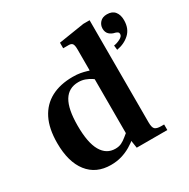

<svg xmlns="http://www.w3.org/2000/svg" viewBox="-159 -834 972 989"><g transform="rotate(-30 327.5 -339.5)"><path d="M225 11Q137 11 88.5 -51Q40 -113 40 -225Q40 -311 68.5 -367.5Q97 -424 150.5 -452.5Q204 -481 279 -481Q305 -481 324 -477.5Q343 -474 359.5 -469Q376 -464 393 -458V-397Q380 -409 364 -419.5Q348 -430 330 -436.5Q312 -443 291 -443Q233 -443 204.5 -396Q176 -349 176 -250Q176 -149 204.5 -99.5Q233 -50 286 -50Q307 -50 322.5 -57.5Q338 -65 353.5 -78Q369 -91 388 -106L391 -56Q370 -37 343.5 -21.5Q317 -6 288 2.5Q259 11 225 11ZM383 0 372 -72V-591Q372 -615 366 -624Q360 -633 344 -633H311V-666L464 -690H501V-83Q501 -51 511.5 -42Q522 -33 547 -33H565V0ZM367 -451V-466H390V-451ZM548 -487 545 -514Q562 -516 582 -526Q602 -536 602 -550Q602 -558 597.5 -561.5Q593 -565 584 -568Q563 -572 550 -584.5Q537 -597 537 -619Q537 -640 551.5 -656Q566 -672 593 -672Q624 -672 639.5 -653Q655 -634 655 -602Q655 -552 624.5 -523.5Q594 -495 548 -487Z"/></g></svg>

Font: Frank Ruhl Libre SemiBold
Style: Regular
Weight: 600
Designer: Yanek Iontef
Foundry: Fontef
Version: Version 6.003;gftools[0.9.30]